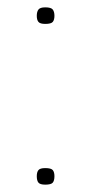

<svg xmlns="http://www.w3.org/2000/svg" viewBox="-20 -496 248 522"><path d="M128 -17Q128 -5 123.5 0.5Q119 6 103 6Q89 6 84.5 0.5Q80 -5 80 -17Q80 -28 84.5 -33.5Q89 -39 103 -39Q119 -39 123.5 -33.5Q128 -28 128 -17ZM128 -453Q128 -442 123.5 -436.5Q119 -431 103 -431Q89 -431 84.5 -436.5Q80 -442 80 -453Q80 -464 84.5 -470Q89 -476 103 -476Q119 -476 123.5 -470Q128 -464 128 -453Z"/></svg>

Font: Glory Thin Thin
Style: Regular
Weight: 250
Version: Version 1.011